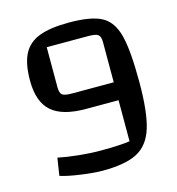

<svg xmlns="http://www.w3.org/2000/svg" viewBox="-100 -726 763 828"><g transform="rotate(-15 282.0 -312.5)"><path d="M282 -640Q380 -640 427 -615Q474 -590 491.5 -522.5Q509 -455 509 -314Q509 -180 487.5 -110.5Q466 -41 413 -13Q360 15 258 15Q218 15 159 6.5Q100 -2 71 -12L83 -90Q121 -82 174 -76.5Q227 -71 271 -71Q314 -71 351.5 -73Q389 -75 402 -78V-261H256Q151 -261 103 -304Q55 -347 55 -441Q55 -516 77 -559Q99 -602 148 -621Q197 -640 282 -640ZM162 -383Q162 -357 172.5 -349Q183 -341 215 -341H402V-520Q402 -545 391.5 -553.5Q381 -562 349 -562H162Z"/></g></svg>

Font: Changa
Style: Regular
Weight: 400
Designer: Eduardo Rodriguez Tunni
Foundry: Eduardo Rodriguez Tunni
Version: Version 2.002; ttfautohint (v1.5.10-5e6f)